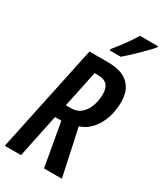

<svg xmlns="http://www.w3.org/2000/svg" viewBox="-231 -1022 938 1106"><g transform="rotate(30 238.0 -469.0)"><path d="M-1 0 150 -714H275Q364 -714 409 -672.5Q454 -631 454 -555Q454 -464 415.5 -397.5Q377 -331 312 -310L379 0H260L209 -288H167L107 0ZM221 -378Q262 -378 288.5 -402Q315 -426 327.5 -463Q340 -500 340 -540Q340 -621 262 -621H238L187 -378ZM249 -788Q281 -827 308.5 -865Q336 -903 357 -938H477L476 -930Q465 -916 444.5 -895Q424 -874 400.5 -851Q377 -828 355.5 -808.5Q334 -789 321 -778H248Z"/></g></svg>

Font: Noto Sans ExtraCondensed SemiBold
Style: Italic
Weight: 600
Width: 2
Italic angle: -12°
Designer: Monotype Design Team
Foundry: Monotype Imaging Inc.
Version: Version 2.013; ttfautohint (v1.8.4.7-5d5b)